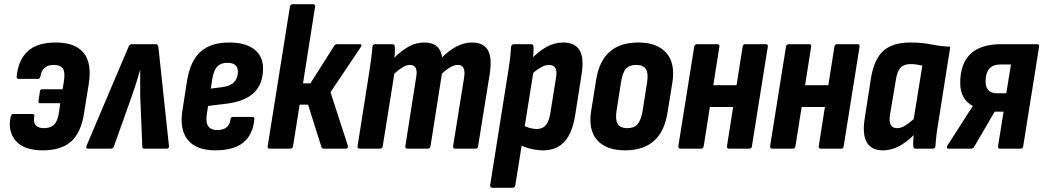

<svg xmlns="http://www.w3.org/2000/svg" viewBox="-20 -703 4934 908"><path d="M245 -502Q335 -502 375 -453.5Q415 -405 400 -308L377 -165Q363 -76 316.5 -34Q270 8 181 8Q95 8 55.5 -36Q16 -80 30 -150Q32 -157 35 -160.5Q38 -164 44 -164H133Q145 -164 142 -152Q137 -124 149 -110.5Q161 -97 188 -97Q220 -97 236.5 -114Q253 -131 259 -172L265 -215H168Q161 -215 162 -225L169 -272Q171 -281 179 -281H276L282 -317Q289 -361 277.5 -378.5Q266 -396 235 -396Q206 -396 190.5 -382Q175 -368 171 -341Q169 -330 159 -330H68Q57 -330 59 -342Q66 -418 110.5 -460Q155 -502 245 -502Z M395 0Q386 0 389 -13L588 -482Q592 -494 603 -494H717Q727 -494 729 -481L779 -13Q781 0 767 0H663Q653 0 653 -9L643 -250Q643 -279 643 -308.5Q643 -338 643 -371H642Q633 -338 623.5 -308.5Q614 -279 604 -250L518 -9Q513 0 504 0Z M998 8Q909 8 868.5 -41Q828 -90 843 -183L865 -323Q880 -415 928.5 -458.5Q977 -502 1064 -502Q1140 -502 1182 -470Q1224 -438 1224 -380Q1224 -306 1181.5 -265Q1139 -224 1054 -213L964 -202L958 -163Q952 -125 964.5 -106.5Q977 -88 1008 -88Q1035 -88 1051 -100.5Q1067 -113 1070 -139Q1071 -150 1082 -150H1172Q1185 -150 1183 -139Q1176 -65 1130 -28.5Q1084 8 998 8ZM977 -284 1032 -291Q1070 -296 1087.5 -315Q1105 -334 1105 -363Q1105 -385 1092.5 -395.5Q1080 -406 1055 -406Q1024 -406 1007.5 -388.5Q991 -371 984 -330Z M1682 -494Q1689 -494 1689.5 -490Q1690 -486 1686 -480L1543 -267L1625 -14Q1628 0 1615 0H1511Q1502 0 1500 -8L1437 -208H1397L1366 -12Q1364 0 1352 0H1255Q1244 0 1246 -12L1351 -671Q1353 -683 1364 -683H1460Q1472 -683 1470 -671L1413 -309H1448L1561 -487Q1566 -494 1574 -494Z M1682 0Q1669 0 1671 -12L1727 -367Q1732 -402 1736 -430.5Q1740 -459 1741 -481Q1743 -494 1754 -494H1836Q1847 -494 1847 -481Q1848 -470 1847.5 -457Q1847 -444 1845 -430Q1879 -464 1913.5 -483Q1948 -502 1987 -502Q2061 -502 2071 -432Q2104 -465 2139.5 -483.5Q2175 -502 2213 -502Q2266 -502 2287 -466.5Q2308 -431 2296 -353L2241 -12Q2240 0 2229 0H2134Q2121 0 2123 -13L2175 -337Q2184 -396 2145 -396Q2129 -396 2110.5 -385.5Q2092 -375 2070 -355L2016 -12Q2014 0 2003 0H1908Q1895 0 1897 -12L1948 -337Q1959 -396 1919 -396Q1903 -396 1885 -385.5Q1867 -375 1845 -355L1790 -12Q1789 0 1777 0Z M2549 8Q2520 8 2487.5 0Q2455 -8 2433 -22L2448 -115Q2464 -104 2482.5 -98.5Q2501 -93 2519 -93Q2546 -93 2561.5 -111.5Q2577 -130 2583 -170L2609 -332Q2615 -366 2606.5 -381Q2598 -396 2576 -396Q2557 -396 2534.5 -382.5Q2512 -369 2485 -343L2483 -415Q2525 -459 2563.5 -480.5Q2602 -502 2643 -502Q2700 -502 2721.5 -464.5Q2743 -427 2730 -349L2701 -164Q2688 -76 2650.5 -34Q2613 8 2549 8ZM2309 185Q2297 185 2298 173L2384 -369Q2390 -407 2393 -434Q2396 -461 2397 -481Q2399 -494 2410 -494H2492Q2503 -494 2503 -481Q2504 -466 2502 -443.5Q2500 -421 2498 -403L2503 -366L2417 173Q2415 185 2404 185Z M2936 8Q2846 8 2803.5 -41Q2761 -90 2776 -180L2799 -324Q2813 -414 2863 -458Q2913 -502 2999 -502Q3087 -502 3130.5 -453.5Q3174 -405 3160 -314L3137 -172Q3123 -81 3072.5 -36.5Q3022 8 2936 8ZM2947 -97Q2979 -97 2995 -115.5Q3011 -134 3019 -178L3040 -312Q3047 -356 3034.5 -376Q3022 -396 2988 -396Q2957 -396 2940.5 -378Q2924 -360 2917 -315L2896 -181Q2889 -138 2901 -117.5Q2913 -97 2947 -97Z M3428 0Q3416 0 3418 -12L3492 -482Q3494 -494 3504 -494H3602Q3613 -494 3611 -482L3536 -12Q3535 0 3524 0ZM3199 0Q3187 0 3188 -12L3263 -482Q3265 -494 3277 -494H3373Q3384 -494 3382 -482L3308 -12Q3306 0 3295 0ZM3322 -197 3338 -300H3483L3467 -197Z M3862 0Q3850 0 3852 -12L3926 -482Q3928 -494 3938 -494H4036Q4047 -494 4045 -482L3970 -12Q3969 0 3958 0ZM3633 0Q3621 0 3622 -12L3697 -482Q3699 -494 3711 -494H3807Q3818 -494 3816 -482L3742 -12Q3740 0 3729 0ZM3756 -197 3772 -300H3917L3901 -197Z M4156 8Q4100 8 4078.5 -31Q4057 -70 4070 -147L4099 -334Q4114 -424 4158 -463Q4202 -502 4286 -502Q4340 -502 4384 -493Q4428 -484 4474 -482L4418 -127Q4412 -92 4408.5 -63.5Q4405 -35 4404 -12Q4403 0 4391 0H4310Q4299 0 4299 -12Q4298 -24 4299 -37.5Q4300 -51 4301 -64Q4267 -30 4230.5 -11Q4194 8 4156 8ZM4223 -97Q4241 -97 4260 -108.5Q4279 -120 4301 -140L4342 -393Q4328 -396 4313.5 -398Q4299 -400 4286 -400Q4255 -400 4239 -383Q4223 -366 4217 -327L4189 -161Q4184 -130 4192 -113.5Q4200 -97 4223 -97Z M4465 0Q4459 0 4458 -4Q4457 -8 4460 -14L4532 -126Q4543 -144 4555 -162.5Q4567 -181 4580 -200V-202Q4552 -217 4536.5 -244Q4521 -271 4521 -311Q4521 -401 4569 -447.5Q4617 -494 4715 -494H4884Q4896 -494 4894 -482L4819 -12Q4817 0 4807 0H4709Q4698 0 4700 -12L4726 -175H4684L4586 -7Q4581 0 4572 0ZM4693 -262H4739L4761 -398H4711Q4675 -398 4658 -377.5Q4641 -357 4641 -317Q4641 -291 4654.5 -276.5Q4668 -262 4693 -262Z"/></svg>

Font: Sofia Sans Condensed ExtraBold
Style: Italic
Weight: 800
Italic angle: -9°
Version: Version 4.100